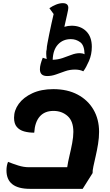

<svg xmlns="http://www.w3.org/2000/svg" viewBox="-20 -1172 699 1217"><path d="M170 25Q21 25 21 -92Q21 -122 31 -146Q61 -134 95.5 -123Q130 -112 164 -112H406Q411 -146 420.5 -185.5Q430 -225 437.5 -264.5Q445 -304 445 -336Q445 -404 408.5 -436.5Q372 -469 319 -469Q263 -469 232 -433.5Q201 -398 197 -331Q162 -331 133 -339Q104 -347 86.5 -367.5Q69 -388 69 -426Q69 -473 99 -514Q129 -555 185 -581Q241 -607 318 -607Q407 -607 472 -572.5Q537 -538 572.5 -477Q608 -416 608 -336Q608 -299 601.5 -259Q595 -219 586.5 -182.5Q578 -146 572 -117.5Q566 -89 567 -75L504 25ZM279 -690Q233 -690 233 -733Q233 -749 238 -767.5Q243 -786 251 -806Q257 -804 263 -802Q269 -800 276 -798Q273 -815 273 -832Q273 -840 273.5 -847Q274 -854 276 -860Q276 -873 281 -899Q286 -925 292.5 -958Q299 -991 306.5 -1024Q314 -1057 320 -1083L293 -1120Q313 -1134 335.5 -1143Q358 -1152 378 -1152Q413 -1152 413 -1122Q413 -1113 406 -1082.5Q399 -1052 388 -1002Q411 -1009 434 -1009Q491 -1009 526.5 -974Q562 -939 562 -875Q562 -827 544 -785.5Q526 -744 508 -720Q496 -726 482.5 -728.5Q469 -731 456 -731Q422 -731 392.5 -720.5Q363 -710 335 -700Q307 -690 279 -690ZM429 -924Q379 -924 347.5 -890Q316 -856 314 -793Q347 -794 376.5 -804Q406 -814 433 -824.5Q460 -835 486 -835Q503 -835 516 -828Q515 -885 488.5 -904.5Q462 -924 429 -924Z"/></svg>

Font: Lemonada SemiBold
Style: Regular
Weight: 600
Designer: Mohamed Gaber (Arabic), Eduardo Tunni (Latin)
Foundry: Kief Type Foundry
Version: Version 4.005; ttfautohint (v1.8.3)